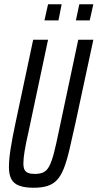

<svg xmlns="http://www.w3.org/2000/svg" viewBox="-20 -875 459 903"><path d="M138 8Q97 8 71 -1.5Q45 -11 33.5 -32.5Q22 -54 22 -89Q22 -125 30 -176Q38 -227 53 -297L136 -688H206L115 -259Q102 -202 96 -166Q90 -130 90 -107Q90 -87 95.5 -76.5Q101 -66 113 -61.5Q125 -57 144 -57Q169 -57 185 -65Q201 -73 212 -94Q223 -115 233.5 -155Q244 -195 257 -259L348 -688H419L335 -297Q319 -224 306.5 -171Q294 -118 280.5 -83.5Q267 -49 248.5 -29Q230 -9 203.5 -0.5Q177 8 138 8ZM337 -779 353 -855H419L402 -779ZM189 -779 206 -855H270L255 -779Z"/></svg>

Font: Saira UltraCondensed Medium
Style: Italic
Weight: 500
Width: 1
Italic angle: -12°
Designer: Hector Gatti with collaboration of the Omnibus-Type team
Foundry: Omnibus-Type
Version: Version 1.101